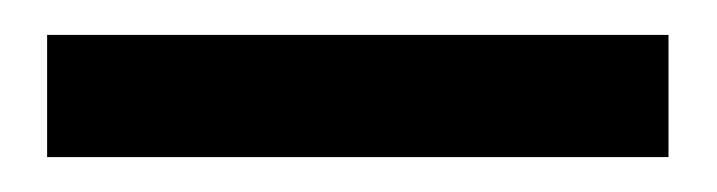

<svg xmlns="http://www.w3.org/2000/svg" viewBox="-20 160 411 110"><path d="M363 180V250H7V180Z"/></svg>

Font: Mukta SemiBold
Style: Regular
Weight: 600
Designer: Girish Dalvi and Yashodeep Gholap
Foundry: Ek Type
Version: Version 2.538;PS 1.002;hotconv 16.6.51;makeotf.lib2.5.65220;